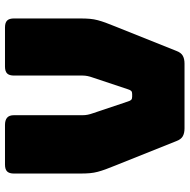

<svg xmlns="http://www.w3.org/2000/svg" viewBox="-15 -745 760 770"><g transform="rotate(-90 365.0 -360.0)"><path d="M495 0H235Q216 0 203.5 -7Q191 -14 184 -33L86 -278Q77 -300 71 -316.5Q65 -333 61 -348Q57 -363 55.5 -379.5Q54 -396 54 -420V-684Q54 -703 62.5 -711.5Q71 -720 90 -720H249Q268 -720 278 -711.5Q288 -703 288 -684V-408Q288 -398 290 -388Q292 -378 296 -367L343 -227Q346 -217 350 -213.5Q354 -210 362 -210H373Q381 -210 385 -213.5Q389 -217 392 -227L439 -368Q443 -379 445 -389Q447 -399 447 -409V-684Q447 -703 455.5 -711.5Q464 -720 483 -720H640Q659 -720 667.5 -711.5Q676 -703 676 -684V-420Q676 -396 674.5 -379.5Q673 -363 669 -348Q665 -333 659 -316.5Q653 -300 644 -278L546 -33Q539 -14 526.5 -7Q514 0 495 0Z"/></g></svg>

Font: Bungee
Style: Regular
Weight: 400
Designer: David Jonathan Ross
Foundry: David Jonathan Ross
Version: Version 1.001;PS 1.0;hotconv 1.0.72;makeotf.lib2.5.5900